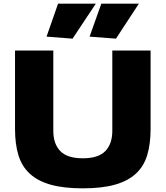

<svg xmlns="http://www.w3.org/2000/svg" viewBox="-20 -1016 904 1048"><path d="M432 12Q327 12 256.5 -8Q186 -28 142.5 -68Q99 -108 80.5 -169Q62 -230 62 -312V-740H271V-301Q271 -231 309 -191.5Q347 -152 432 -152Q517 -152 555 -191.5Q593 -231 593 -301V-740H802V-312Q802 -230 783.5 -169Q765 -108 721.5 -68Q678 -28 607.5 -8Q537 12 432 12ZM234 -816 297 -996H503L376 -805ZM469 -816 533 -996H738L613 -805Z"/></svg>

Font: Encode Sans Wide
Style: ExtraBold
Weight: 800
Designer: Pablo Impallari, Andres Torresi
Foundry: Pablo Impallari, Andres Torresi
Version: Version 1.000; ttfautohint (v1.00) -l 8 -r 50 -G 200 -x 14 -